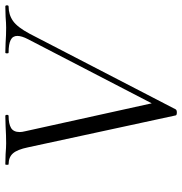

<svg xmlns="http://www.w3.org/2000/svg" viewBox="-2 -662 668 703"><g transform="rotate(-90 331.5 -311.0)"><path d="M81 -613Q79 -613 79 -619Q79 -625 81 -625L118 -624Q144 -622 158 -622Q186 -622 220 -624L258 -625Q262 -625 262 -619Q262 -613 258 -613Q229 -613 214 -604Q199 -595 199 -572Q199 -564 202 -552L309 -67L270 -23L539 -542Q551 -565 551 -581Q551 -598 536 -605.5Q521 -613 490 -613Q487 -613 487 -619Q487 -625 490 -625L525 -624Q555 -622 581 -622Q597 -622 621 -624L659 -625Q663 -625 663 -619Q663 -613 659 -613Q629 -613 606 -597Q583 -581 559 -536L282 -1Q279 3 271 3Q261 3 260 -1L143 -542Q135 -581 121 -597Q107 -613 81 -613Z"/></g></svg>

Font: Cormorant Garamond
Style: Italic
Weight: 400
Italic angle: -10°
Designer: Christian Thalmann (Catharsis Fonts)
Foundry: Catharsis Fonts
Version: Version 4.000